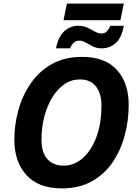

<svg xmlns="http://www.w3.org/2000/svg" viewBox="-20 -1043 770 1073"><path d="M325.2 9.8Q195.3 9.8 127.7 -64.7Q60.1 -139.2 60.1 -262.2Q60.1 -345.7 82.8 -427.7Q105.5 -509.8 151.9 -577.1Q198.2 -644.5 269.5 -684.8Q340.8 -725.1 438 -725.1Q567.9 -725.1 633.5 -652.1Q699.2 -579.1 699.2 -458Q699.2 -370.6 677.2 -287.4Q655.3 -204.1 609.9 -137Q564.5 -69.8 493.7 -30Q422.9 9.8 325.2 9.8ZM335.9 -117.2Q394 -117.2 441.9 -158.7Q489.7 -200.2 518.3 -275.9Q546.9 -351.6 546.9 -454.1Q546.9 -520 516.4 -559.6Q485.8 -599.1 425.8 -599.1Q379.4 -599.1 340.3 -572.5Q301.3 -545.9 272.5 -499.3Q243.7 -452.6 227.8 -391.6Q211.9 -330.6 211.9 -262.2Q211.9 -190.9 244.6 -154.1Q277.3 -117.2 335.9 -117.2ZM335 -930.2 354 -1022.9H671.9L652.8 -930.2ZM293 -772.9Q305.2 -836.9 338.6 -867.9Q372.1 -898.9 417 -898.9Q446.3 -898.9 468.8 -888.2Q491.2 -877.4 510.3 -866.7Q529.3 -856 547.9 -856Q567.4 -856 578.4 -868.9Q589.4 -881.8 596.7 -898.9H671.9Q659.7 -831.5 626.7 -802.2Q593.8 -772.9 547.9 -772.9Q520 -772.9 498.8 -783.7Q477.5 -794.4 459.2 -805.2Q440.9 -815.9 422.9 -815.9Q403.3 -815.9 390.4 -802.7Q377.4 -789.6 372.1 -772.9Z"/></svg>

Font: Open Sans
Style: Bold Italic
Weight: 700
Italic angle: -12°
Designer: Monotype Design Team
Foundry: Monotype Imaging Inc.
Version: Version 3.003; ttfautohint (v1.8.4)